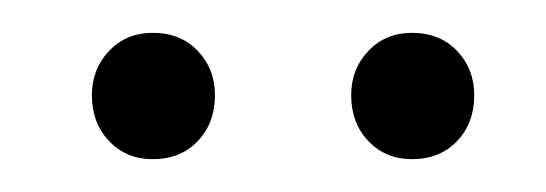

<svg xmlns="http://www.w3.org/2000/svg" viewBox="-20 -760 333 117"><path d="M111 -702Q111 -685 100.5 -674Q90 -663 73 -663Q57 -663 46.5 -674Q36 -685 36 -702Q36 -718 46.5 -729Q57 -740 73 -740Q90 -740 100.5 -729Q111 -718 111 -702ZM269 -702Q269 -685 258.5 -674Q248 -663 231 -663Q215 -663 204.5 -674Q194 -685 194 -702Q194 -718 204.5 -729Q215 -740 231 -740Q248 -740 258.5 -729Q269 -718 269 -702Z"/></svg>

Font: Fira Sans Extra Condensed Light
Style: Regular
Weight: 300
Width: 1
Designer: Carrois Corporate & Edenspiekermann AG
Foundry: Carrois Corporate GbR & Edenspiekermann AG
Version: Version 4.203